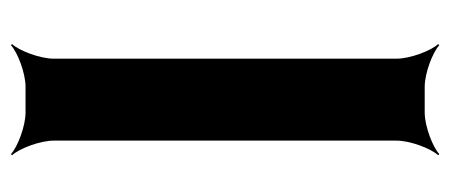

<svg xmlns="http://www.w3.org/2000/svg" viewBox="-250 -526 803 342"><g transform="rotate(90 151.0 -355.5)"><path d="M231 -50V-661C231 -685 245 -722 257 -735L255 -737C242 -725 205 -711 181 -711H135C111 -711 74 -725 61 -737L59 -735C71 -722 85 -685 85 -661V-50C85 -26 71 11 59 24L61 26C74 14 111 0 135 0H181C205 0 242 14 255 26L257 24C245 11 231 -26 231 -50Z"/></g></svg>

Font: Asimov
Style: EdgeWide
Weight: 500
Designer: Google
Version: Version 2.000980: 2014